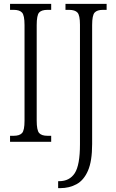

<svg xmlns="http://www.w3.org/2000/svg" viewBox="-20 -734 599 994"><path d="M32 0V-31H51Q81 -31 94 -45Q107 -59 107 -109V-604Q107 -655 94 -669Q81 -683 51 -683H32V-714H245V-683H226Q195 -683 182.5 -669Q170 -655 170 -604V-110Q170 -60 182.5 -45.5Q195 -31 226 -31H245V0ZM281 240V204H286Q340 204 367 162.5Q394 121 394 13V-606Q394 -655 381 -669Q368 -683 337 -683H319V-714H532V-683H513Q483 -683 470 -669Q457 -655 457 -604V12Q457 100 435.5 149.5Q414 199 376.5 219.5Q339 240 292 240Z"/></svg>

Font: Noto Serif Ethiopic ExtraCondensed Light
Style: Regular
Weight: 300
Width: 2
Designer: Monotype Design Team
Foundry: Monotype Imaging Inc.
Version: Version 2.102; ttfautohint (v1.8.4.7-5d5b)